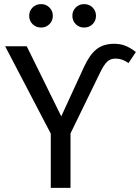

<svg xmlns="http://www.w3.org/2000/svg" viewBox="-20 -914 681 934"><path d="M227 -264 5 -689H110L278 -348L388 -587Q416 -648 449.5 -674.5Q483 -701 536 -701Q567 -701 592 -690.5Q617 -680 641 -661L605 -607Q576 -629 542 -629Q518 -629 502 -614.5Q486 -600 467 -561L323 -265V0H227ZM237 -837Q237 -813 220.5 -796.5Q204 -780 180 -780Q155 -780 138.5 -796.5Q122 -813 122 -837Q122 -861 138.5 -877.5Q155 -894 180 -894Q204 -894 220.5 -877.5Q237 -861 237 -837ZM447 -837Q447 -813 430.5 -796.5Q414 -780 389 -780Q365 -780 348.5 -796.5Q332 -813 332 -837Q332 -861 348.5 -877.5Q365 -894 389 -894Q414 -894 430.5 -877.5Q447 -861 447 -837Z"/></svg>

Font: FiraGOUPP
Style: Medium
Weight: 400
Designer: bBox Type
Foundry: bBox Type GmbH
Version: Version 1.001